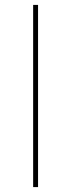

<svg xmlns="http://www.w3.org/2000/svg" viewBox="-20 -762 290 782"><path d="M115 -742H135V0H115Z"/></svg>

Font: TypoPRO Montserrat
Style: Regular
Weight: 250
Designer: Julieta Ulanovsky
Foundry: Julieta Ulanovsky
Version: Version 6.001